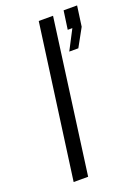

<svg xmlns="http://www.w3.org/2000/svg" viewBox="-146 -832 649 896"><g transform="rotate(-20 178.0 -384.5)"><path d="M131 0 234 -762H163L59 0ZM293 -579 342 -668 356 -769H289L276 -677H299L248 -579Z"/></g></svg>

Font: Cheyenne Sans Light
Style: Italic
Weight: 300
Italic angle: -8.13011°
Designer: The Public Sans project authors (U.S. Web Design System), Libre Franklin designed by Pablo Impallari and Rodrigo Fuenzal
Foundry: The Cheyenne Sans Project Authors
Version: Version 2.007